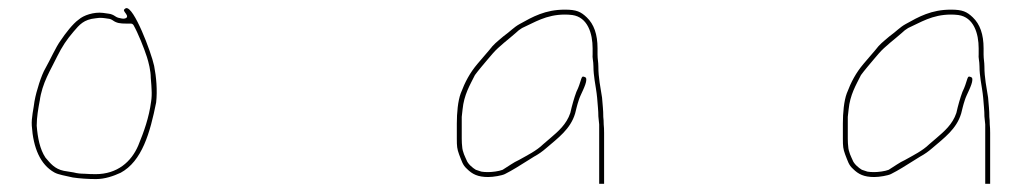

<svg xmlns="http://www.w3.org/2000/svg" viewBox="-20 -457 2491 468"><path d="M287 -423.5C295.9 -411.7 281 -411.5 281 -411.5C278.5 -411.5 276.5 -411.8 273.8 -412.5C271.3 -412.7 265.1 -414.3 261.6 -416.9C255.9 -420.9 250.5 -423 245.1 -423.6L231 -425.6C208.6 -428.4 183.2 -419.5 172 -409.4C171.9 -409.3 171.5 -409 171.3 -408.9C157.7 -399.3 139.3 -375.5 128.2 -358.8C128.2 -358.8 128.1 -358.7 128 -358.6C115.8 -341.9 102.2 -310.7 90.5 -290.2C81 -274.4 68.5 -234.8 64.4 -211.7C60.8 -191.1 64.5 -212.3 64.4 -212.1C61.9 -191.5 56.2 -170.1 57.5 -150.5C61.1 -96.5 78.1 -55.8 112.6 -36.6C122.6 -31 139.6 -28.7 157.5 -24.4C173.4 -22 194.7 -20.5 214 -20.5C235.5 -20.5 256.8 -27.9 273.8 -35.8C292.8 -44.6 273.3 -35.5 273.5 -35.6C326.4 -63.7 345.9 -134 360.6 -207.2C363.9 -236.8 361 -269.5 355.7 -296.5C348.3 -330.8 306 -441.8 287.2 -437.1C286.6 -437 285.9 -436.7 285 -436C280.6 -432.6 281.1 -431.3 287 -423.5ZM299 -399.5C301.3 -399.5 304.1 -398.1 305.5 -395.7C316 -377.3 331.2 -339.8 338.2 -317.8C342.1 -305.3 347.5 -284.8 347.5 -267.3C348.7 -253.5 349.5 -242.7 349.5 -238.3C350.1 -229 349.8 -218.9 348.4 -209.9C343.1 -169.9 331 -136.4 316.9 -102.1C300.1 -62.8 266.1 -32.5 213 -32.5C203.7 -32.5 193.9 -32.9 185.8 -33.5C176.4 -33.6 168.5 -34.3 159.4 -36.7L135.6 -40.6C113.1 -45.1 102.4 -59.4 91.4 -72.1C91.2 -72.2 90.9 -72.6 90.8 -72.8C77.1 -93.4 71.8 -121.4 69.5 -150.4C69.5 -150.6 69.5 -150.8 69.5 -151C69.5 -171.4 73.3 -192.5 76.6 -210.4C80.5 -230.9 76.5 -209.8 76.6 -210C82.7 -255.8 103.7 -286.5 119.3 -319.3C131.6 -344 142.3 -360 159.3 -379.9C173.8 -397 184.4 -409.6 212.8 -412.4C225.5 -414.8 234.7 -412.7 241.4 -411.8C249.3 -410.9 250.2 -410.2 254.9 -407.4C255 -407.4 255.2 -407.2 255.3 -407.1C264.5 -400.7 272.5 -399.5 288 -399.5Z M1452.5 -9V-133C1452.5 -140.8 1452.2 -147.9 1451.5 -154.3C1451.5 -154.4 1451.5 -154.8 1451.5 -155C1451.5 -160.7 1451.2 -166.4 1450.5 -172.2C1450.5 -172.4 1450.5 -172.7 1450.5 -173C1450.5 -180.1 1450.2 -187.6 1449.5 -195.4L1447.5 -219.1C1443.7 -244.1 1438.5 -267 1438.5 -295C1438.5 -305.7 1436.5 -313 1436.5 -324V-339C1436.5 -373.6 1427.6 -398.1 1410.3 -414.6C1395.8 -428.5 1385.1 -433.5 1357 -433.5C1309 -433.5 1278.5 -416.2 1246.6 -398.4C1232.1 -390.4 1224.8 -381.3 1206.6 -368.1C1190.8 -354.6 1183.3 -349.2 1173 -335.5C1172.9 -335.4 1172.8 -335.2 1172.7 -335.1L1160.7 -321.1C1156.7 -316.5 1151.1 -309.8 1143.7 -301.2C1125.5 -279.6 1113.7 -257.8 1103 -229.4C1096.2 -211.2 1093.5 -182.1 1093.5 -156V-119C1093.5 -100.1 1094.1 -94.3 1099 -80.7C1105.6 -64.1 1107.6 -54.9 1118 -45.6C1118.1 -45.5 1118.2 -45.4 1118.3 -45.3C1131.2 -32.4 1144.8 -25.5 1170 -25.5C1182.8 -25.5 1203.4 -29.1 1210.6 -32.7C1229.2 -42 1247.5 -53.8 1266 -65.4L1282 -75.4C1282.1 -75.4 1282.3 -75.5 1282.4 -75.6C1293.8 -81.9 1301.6 -87.5 1311.1 -95.7C1340.4 -120.8 1370.5 -142.4 1381.8 -180.2C1386.8 -196.6 1381.7 -179.8 1381.7 -179.8L1385.7 -195.8C1387.2 -201.6 1388.3 -205.5 1390.8 -213.1C1394.2 -225.1 1408.8 -249.3 1409.1 -262.2C1409.2 -266.9 1408.3 -268.2 1405 -269.4C1400.2 -271.2 1399.2 -271 1397 -265.3C1389.5 -245.8 1397.2 -265.8 1397.1 -265.6C1393 -253.2 1391.4 -246.2 1384.9 -233C1379.4 -218.2 1374.2 -199.9 1370.3 -182.4C1370.3 -182.2 1370.2 -181.9 1370.1 -181.6C1360.8 -153.8 1340.4 -136.6 1321.4 -120.3L1304.1 -105.5C1287.5 -89.2 1264.9 -78.4 1245.7 -67.5C1245.6 -67.4 1245.3 -67.2 1245 -67.1C1231.5 -61.1 1219.3 -51.7 1205.9 -43.6C1205.6 -43.4 1205.1 -43.2 1204.8 -43C1196.1 -39.6 1179.8 -37.5 1170 -37.5C1163.7 -37.5 1158.4 -37.8 1153.8 -38.6C1153.5 -38.6 1153 -38.8 1152.6 -38.9L1140.6 -42.9C1140.2 -43 1139.6 -43.3 1139.1 -43.6C1132.4 -47.6 1120.4 -57.3 1117.1 -67C1114.3 -73.6 1107.1 -86.5 1106.5 -100.4C1106 -103.7 1105.5 -111.2 1105.5 -119V-172C1105.5 -172.3 1105.5 -172.7 1105.6 -173.1C1106.2 -177.6 1106.9 -183.3 1107.5 -190.2C1111 -226.2 1125.4 -249.5 1137.3 -273.4C1137.4 -273.6 1137.7 -274.1 1137.9 -274.4C1144.4 -283.5 1162.4 -304.8 1169.3 -312.9L1181.3 -326.9C1196 -344 1221 -362.3 1237 -376.6C1252.6 -390.4 1236.6 -376.2 1236.7 -376.3C1241.7 -381.3 1246.9 -385.4 1252.3 -388.5C1252.4 -388.6 1252.7 -388.8 1253 -388.9C1281.9 -401.7 1310.7 -421.5 1357 -421.5C1362.7 -421.5 1368.4 -421.2 1374.9 -420.4C1412.6 -415.1 1424.5 -375.3 1424.5 -339V-326C1424.5 -325.8 1424.5 -325.4 1424.5 -325.2C1423.4 -315.8 1426.5 -308.6 1426.5 -295C1426.5 -283.6 1427.8 -272.5 1429.4 -261.3C1431.5 -247.2 1434.2 -233.1 1435.5 -218.7L1437.5 -194.6C1438.2 -186.5 1438.5 -180.7 1438.5 -173.4L1440.5 -153.7C1440.5 -153.6 1440.5 -153.2 1440.5 -153V-9Z M2393.5 -9V-133C2393.5 -140.8 2393.2 -147.9 2392.5 -154.3C2392.5 -154.4 2392.5 -154.8 2392.5 -155C2392.5 -160.7 2392.2 -166.4 2391.5 -172.2C2391.5 -172.4 2391.5 -172.7 2391.5 -173C2391.5 -180.1 2391.2 -187.6 2390.5 -195.4L2388.5 -219.1C2384.7 -244.1 2379.5 -267 2379.5 -295C2379.5 -305.7 2377.5 -313 2377.5 -324V-339C2377.5 -373.6 2368.6 -398.1 2351.3 -414.6C2336.8 -428.5 2326.1 -433.5 2298 -433.5C2250 -433.5 2219.5 -416.2 2187.6 -398.4C2173.1 -390.4 2165.8 -381.3 2147.6 -368.1C2131.8 -354.6 2124.3 -349.2 2114 -335.5C2113.9 -335.4 2113.8 -335.2 2113.7 -335.1L2101.7 -321.1C2097.7 -316.5 2092.1 -309.8 2084.7 -301.2C2066.5 -279.6 2054.7 -257.8 2044 -229.4C2037.2 -211.2 2034.5 -182.1 2034.5 -156V-119C2034.5 -100.1 2035.1 -94.3 2040 -80.7C2046.6 -64.1 2048.6 -54.9 2059 -45.6C2059.1 -45.5 2059.2 -45.4 2059.3 -45.3C2072.2 -32.4 2085.8 -25.5 2111 -25.5C2123.8 -25.5 2144.4 -29.1 2151.6 -32.7C2170.2 -42 2188.5 -53.8 2207 -65.4L2223 -75.4C2223.1 -75.4 2223.3 -75.5 2223.4 -75.6C2234.8 -81.9 2242.6 -87.5 2252.1 -95.7C2281.4 -120.8 2311.5 -142.4 2322.8 -180.2C2327.8 -196.6 2322.7 -179.8 2322.7 -179.8L2326.7 -195.8C2328.2 -201.6 2329.3 -205.5 2331.8 -213.1C2335.2 -225.1 2349.8 -249.3 2350.1 -262.2C2350.2 -266.9 2349.3 -268.2 2346 -269.4C2341.2 -271.2 2340.2 -271 2338 -265.3C2330.5 -245.8 2338.2 -265.8 2338.1 -265.6C2334 -253.2 2332.4 -246.2 2325.9 -233C2320.4 -218.2 2315.2 -199.9 2311.3 -182.4C2311.3 -182.2 2311.2 -181.9 2311.1 -181.6C2301.8 -153.8 2281.4 -136.6 2262.4 -120.3L2245.1 -105.5C2228.5 -89.2 2205.9 -78.4 2186.7 -67.5C2186.6 -67.4 2186.3 -67.2 2186 -67.1C2172.5 -61.1 2160.3 -51.7 2146.9 -43.6C2146.6 -43.4 2146.1 -43.2 2145.8 -43C2137.1 -39.6 2120.8 -37.5 2111 -37.5C2104.7 -37.5 2099.4 -37.8 2094.8 -38.6C2094.5 -38.6 2094 -38.8 2093.6 -38.9L2081.6 -42.9C2081.2 -43 2080.6 -43.3 2080.1 -43.6C2073.4 -47.6 2061.4 -57.3 2058.1 -67C2055.3 -73.6 2048.1 -86.5 2047.5 -100.4C2047 -103.7 2046.5 -111.2 2046.5 -119V-172C2046.5 -172.3 2046.5 -172.7 2046.6 -173.1C2047.2 -177.6 2047.9 -183.3 2048.5 -190.2C2052 -226.2 2066.4 -249.5 2078.3 -273.4C2078.4 -273.6 2078.7 -274.1 2078.9 -274.4C2085.4 -283.5 2103.4 -304.8 2110.3 -312.9L2122.3 -326.9C2137 -344 2162 -362.3 2178 -376.6C2193.6 -390.4 2177.6 -376.2 2177.7 -376.3C2182.7 -381.3 2187.9 -385.4 2193.3 -388.5C2193.4 -388.6 2193.7 -388.8 2194 -388.9C2222.9 -401.7 2251.7 -421.5 2298 -421.5C2303.7 -421.5 2309.4 -421.2 2315.9 -420.4C2353.6 -415.1 2365.5 -375.3 2365.5 -339V-326C2365.5 -325.8 2365.5 -325.4 2365.5 -325.2C2364.4 -315.8 2367.5 -308.6 2367.5 -295C2367.5 -283.6 2368.8 -272.5 2370.4 -261.3C2372.5 -247.2 2375.2 -233.1 2376.5 -218.7L2378.5 -194.6C2379.2 -186.5 2379.5 -180.7 2379.5 -173.4L2381.5 -153.7C2381.5 -153.6 2381.5 -153.2 2381.5 -153V-9Z"/></svg>

Font: Take Off
Style: Hairball
Weight: 400
Foundry: Cannot Into Space Fonts
Version: Version 0.89